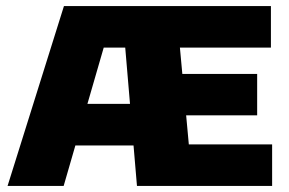

<svg xmlns="http://www.w3.org/2000/svg" viewBox="-20 -615 957 635"><path d="M5 0 191.5 -595H470.5V-457.5H323L190.5 0ZM164 -134 204 -271.5H466V-134ZM433 0 382.5 -595H876V-457.5H575L604.5 -137.5H880V0ZM503 -233.5V-370.5H830.5V-233.5Z"/></svg>

Font: Encode Sans SC Condensed Thin ExtraBold
Style: Regular
Weight: 800
Version: Version 3.002